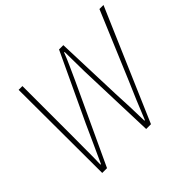

<svg xmlns="http://www.w3.org/2000/svg" viewBox="-147 -867 1075 1075"><g transform="rotate(-45 390.0 -330.0)"><path d="M110 0 108 -660H138V-260Q137 -206 137.5 -151.5Q138 -97 136 -40H140Q166 -97 191 -151.5Q216 -206 240 -260L428 -660H462L476 -260Q479 -206 481 -151.5Q483 -97 484 -40H488Q511 -97 533.5 -151.5Q556 -206 580 -260L748 -660H780L496 0H458L442 -472Q442 -513 441 -550.5Q440 -588 440 -628H436Q421 -588 403.5 -550.5Q386 -513 368 -472L148 0Z"/></g></svg>

Font: Source Sans 3 ExtraLight
Style: Italic
Weight: 250
Italic angle: -11°
Designer: Paul D. Hunt
Foundry: Adobe
Version: Version 3.046;hotconv 1.0.118;makeotfexe 2.5.65603